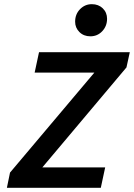

<svg xmlns="http://www.w3.org/2000/svg" viewBox="-20 -900 642 920"><path d="M13 0 28 -73 432 -552H146L167 -650H602L586 -577L183 -98H484L463 0ZM413 -726Q381 -726 360.5 -746.5Q340 -767 340 -796Q340 -832 363.5 -856Q387 -880 420 -880Q452 -880 472.5 -860Q493 -840 493 -810Q493 -775 470 -750.5Q447 -726 413 -726Z"/></svg>

Font: Sometype Mono SemiBold
Style: Italic
Weight: 600
Italic angle: -12°
Designer: Ryoichi Tsunekawa
Foundry: Dharma Type
Version: Version 1.001